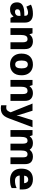

<svg xmlns="http://www.w3.org/2000/svg" viewBox="1950 -2550 839 4780"><g transform="rotate(90 2370.0 -159.5)"><path d="M326 -559Q429 -559 485.5 -509Q542 -459 542 -363V0H425L392 -74H388Q353 -29 314 -9.5Q275 10 206 10Q134 10 86 -33Q38 -76 38 -165Q38 -252 100 -295Q162 -338 282 -343L373 -346V-359Q373 -402 353 -420Q333 -438 297 -438Q262 -438 222.5 -426Q183 -414 144 -397L95 -510Q140 -534 198 -546.5Q256 -559 326 -559ZM323 -248Q260 -245 235 -226.5Q210 -208 210 -173Q210 -141 228 -126.5Q246 -112 275 -112Q316 -112 345 -137Q374 -162 374 -206V-250Z M1008 -559Q1095 -559 1148.5 -511.5Q1202 -464 1202 -358V0H1032V-311Q1032 -367 1013.5 -396Q995 -425 954 -425Q893 -425 871 -379.5Q849 -334 849 -250V0H680V-549H809L832 -476H839Q865 -516 908 -537.5Q951 -559 1008 -559Z M1854 -276Q1854 -138 1781.5 -64Q1709 10 1583 10Q1505 10 1444 -23.5Q1383 -57 1348.5 -120.5Q1314 -184 1314 -276Q1314 -412 1386.5 -485.5Q1459 -559 1586 -559Q1664 -559 1724.5 -526Q1785 -493 1819.5 -430Q1854 -367 1854 -276ZM1486 -276Q1486 -200 1509 -159Q1532 -118 1585 -118Q1637 -118 1659.5 -159Q1682 -200 1682 -276Q1682 -352 1659 -392Q1636 -432 1584 -432Q1532 -432 1509 -392Q1486 -352 1486 -276Z M2297 -559Q2384 -559 2437.5 -511.5Q2491 -464 2491 -358V0H2321V-311Q2321 -367 2302.5 -396Q2284 -425 2243 -425Q2182 -425 2160 -379.5Q2138 -334 2138 -250V0H1969V-549H2098L2121 -476H2128Q2154 -516 2197 -537.5Q2240 -559 2297 -559Z M2557 -549H2736L2835 -235Q2840 -218 2844.5 -197Q2849 -176 2851 -157H2855Q2858 -177 2863.5 -197.5Q2869 -218 2874 -234L2973 -549H3147L2925 43Q2901 107 2869.5 151Q2838 195 2791.5 217.5Q2745 240 2677 240Q2651 240 2632.5 237.5Q2614 235 2600 232V99Q2610 101 2626 103Q2642 105 2659 105Q2706 105 2729.5 78Q2753 51 2768 13L2775 -6Z M3874 -559Q3967 -559 4016.5 -511.5Q4066 -464 4066 -358V0H3897V-310Q3897 -373 3878 -399Q3859 -425 3821 -425Q3768 -425 3747 -384Q3726 -343 3726 -266V0H3556V-310Q3556 -371 3538 -398Q3520 -425 3483 -425Q3427 -425 3406.5 -379.5Q3386 -334 3386 -250V0H3217V-549H3346L3371 -480H3376Q3398 -516 3439.5 -537.5Q3481 -559 3540 -559Q3601 -559 3641 -538.5Q3681 -518 3705 -480H3710Q3737 -518 3779.5 -538.5Q3822 -559 3874 -559Z M4443 -559Q4560 -559 4628 -495.5Q4696 -432 4696 -309V-230H4349Q4352 -177 4385 -145Q4418 -113 4481 -113Q4532 -113 4574.5 -123Q4617 -133 4662 -154V-30Q4622 -9 4576 0.5Q4530 10 4462 10Q4380 10 4315.5 -20Q4251 -50 4214.5 -112.5Q4178 -175 4178 -271Q4178 -368 4211 -432Q4244 -496 4304 -527.5Q4364 -559 4443 -559ZM4448 -442Q4409 -442 4383 -416.5Q4357 -391 4353 -340H4540Q4539 -383 4516 -412.5Q4493 -442 4448 -442Z"/></g></svg>

Font: Noto Sans Lao Looped ExtraBold
Style: Regular
Weight: 800
Designer: Mark Frömberg, Ben Mitchell
Foundry: The Fontpad Ltd
Version: Version 1.002; ttfautohint (v1.8.4.7-5d5b)